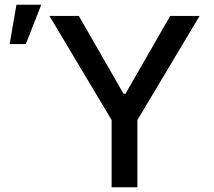

<svg xmlns="http://www.w3.org/2000/svg" viewBox="-20 -795 907 815"><path d="M190 -727.3H314.6L504.6 -396.7H512.4L702.4 -727.3H827.1L563.2 -285.5V0H453.8V-285.5ZM21 -608 49.7 -774.9H155.2L89.5 -608Z"/></svg>

Font: InterMG Medium
Style: Regular
Weight: 500
Designer: Rasmus Andersson
Foundry: rsms
Version: Version 3.019;December 26, 2023;FontCreator 15.0.0.2955 64-b